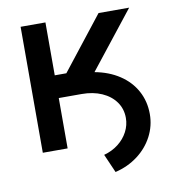

<svg xmlns="http://www.w3.org/2000/svg" viewBox="-76 -598 721 796"><g transform="rotate(-10 284.5 -199.5)"><path d="M63.5 -530.3H168V-307.6H216.8L391.6 -530.3H520.5L332.5 -292Q391.6 -281.2 436 -252Q480.5 -222.7 504.4 -178.7Q528.3 -134.8 528.3 -81.1Q528.3 -31.7 505.4 12.2Q482.4 56.2 441.2 87.2Q399.9 118.2 346.7 130.9L312.5 52.7Q346.7 43.5 372.8 23.2Q398.9 2.9 413.3 -24.7Q427.7 -52.2 427.7 -83Q427.7 -120.6 407 -149.9Q386.2 -179.2 349.1 -195.6Q312 -211.9 264.6 -211.9H168V0H63.5Z"/></g></svg>

Font: Pretendard GOV Medium
Style: Regular
Weight: 500
Designer: Base glyphs from Inter by Rasmus Andersson; Hangeul glyphs from Noto Sans CJK(Source Han Sans) by Jang Soo-young and Kan
Foundry: Kil Hyung-jin
Version: Version 1.309